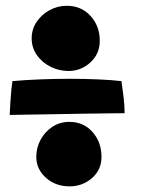

<svg xmlns="http://www.w3.org/2000/svg" viewBox="-20 -654 498 664"><path d="M217 -408.5Q184.5 -408.5 155.2 -423Q126 -437.5 107.8 -463.2Q89.5 -489 89.5 -521.5Q89.5 -553 106.8 -578.5Q124 -604 151.8 -619Q179.5 -634 211 -634Q261 -634 293 -599Q325 -564 325 -513Q325 -467.5 292.5 -438Q260 -408.5 217 -408.5ZM13.5 -256.5Q14.5 -278.5 16 -302.5Q17.5 -326.5 19.5 -346Q21.5 -365.5 23 -373.5Q67.5 -377.5 118.8 -379.5Q170 -381.5 220.5 -381.5Q272 -381.5 318.8 -379.5Q365.5 -377.5 400 -373.5Q403 -353.5 407 -321.2Q411 -289 411 -262.5Q397 -262.5 357.8 -262Q318.5 -261.5 267.5 -260.8Q216.5 -260 164.8 -259Q113 -258 72 -257.5Q31 -257 13.5 -256.5ZM220.5 -9.5Q172 -9.5 138.8 -39.2Q105.5 -69 105.5 -111.5Q105.5 -143.5 120.5 -171Q135.5 -198.5 161.2 -215.5Q187 -232.5 219.5 -232.5Q269.5 -232.5 300.2 -197.2Q331 -162 331 -111.5Q331 -66.5 298 -38Q265 -9.5 220.5 -9.5Z"/></svg>

Font: Grandstander Black
Style: Regular
Weight: 900
Designer: Tyler Finck
Foundry: Etcetera Type Co
Version: Version 1.200; ttfautohint (v1.8.3)